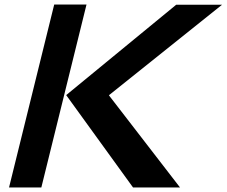

<svg xmlns="http://www.w3.org/2000/svg" viewBox="-20 -830 1003 850"><path d="M777 0H569L273 -409L760 -809H963L463 -409V-407ZM163 0H20L220 -810H363Z"/></svg>

Font: TypoPRO Sinkin Sans
Style: 600 SemiBold Italic
Weight: 600
Italic angle: -112°
Designer: Keith Bates
Foundry: K-Type
Version: Sinkin Sans (version 1.0)  by Keith Bates   •   © 2014   www